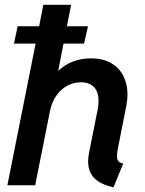

<svg xmlns="http://www.w3.org/2000/svg" viewBox="-20 -772 603 800"><path d="M347.2 -99.6Q347.2 -117.7 351.6 -138.7L386.7 -314Q390.6 -332 390.6 -351.6Q390.6 -389.6 371.3 -409.4Q352.1 -429.2 317.4 -429.2Q286.6 -429.2 259.8 -414.6Q232.9 -399.9 214.4 -373Q195.8 -346.2 188.5 -310.5L126.5 0H10.7L128.4 -590.3H38.1L53.7 -662.6H143.1L160.6 -752H276.4L258.8 -662.6H346.7L330.1 -590.3H244.6L222.7 -478H224.6Q250.5 -502.9 284.9 -515.9Q319.3 -528.8 358.9 -528.8Q409.2 -528.8 443.4 -508.8Q477.5 -488.8 494.4 -454.8Q511.2 -420.9 511.2 -377.9Q511.2 -357.9 506.3 -331.1L471.2 -153.8Q467.3 -132.8 467.3 -121.6Q467.3 -107.4 473.1 -100.6Q479 -93.8 493.2 -90.3L453.1 8.3Q399.9 -2.9 373.5 -29.1Q347.2 -55.2 347.2 -99.6Z"/></svg>

Font: Reddit Sans Fudge SmBold Italic
Style: Regular
Weight: 600
Italic angle: -11.25°
Designer: Stephen Hutchings
Version: Version 1.013